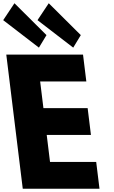

<svg xmlns="http://www.w3.org/2000/svg" viewBox="-72 -1161 701 1181"><path d="M438.7 -825H-33.3L68 0H540L519.7 -165H235.7L215.4 -331H487.4L467.1 -496H195.1L175 -660H459ZM214 -945 167.4 -868 -52.3 -1037 16.9 -1141ZM425 -945 378.4 -868 158.7 -1037 227.9 -1141Z"/></svg>

Font: Hussar
Style: BdOpOblOne
Weight: 700
Foundry: Cannot Into Space Fonts
Version: Version 2.00